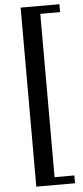

<svg xmlns="http://www.w3.org/2000/svg" viewBox="-64 -845 459 1064"><g transform="rotate(-5 165.0 -313.0)"><path d="M93.5 185V-811H309V-767H199V141.5H309V185Z"/></g></svg>

Font: Libre Caslon Text SemiBold
Style: Regular
Weight: 600
Designer: Pablo Impallari, Rodrigo Fuenzalida, Katja Schimmel
Foundry: Pablo Impallari, Rodrigo Fuenzalida
Version: Version 2.000